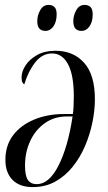

<svg xmlns="http://www.w3.org/2000/svg" viewBox="-20 -753 440 783"><path d="M206 -546Q279 -546 323 -497Q367 -448 367 -348Q367 -304 357 -254.5Q347 -205 327 -158Q307 -111 276.5 -73Q246 -35 205.5 -12.5Q165 10 113 10Q60 10 31 -19.5Q2 -49 2 -101Q2 -160 33.5 -201.5Q65 -243 119.5 -265.5Q174 -288 241 -288H277Q279 -296 280 -319.5Q281 -343 281 -360Q281 -447 257.5 -491Q234 -535 192 -535Q152 -535 123.5 -498.5Q95 -462 79 -409Q75 -411 71.5 -417Q68 -423 68 -438Q68 -461 84 -486Q100 -511 131 -528.5Q162 -546 206 -546ZM252 -278Q201 -278 162.5 -250.5Q124 -223 103 -177.5Q82 -132 82 -77Q82 -37 93.5 -19.5Q105 -2 130 -2Q180 -2 218.5 -77.5Q257 -153 276 -278ZM312 -627Q297 -627 288 -636Q279 -645 279 -667Q279 -690 291 -711.5Q303 -733 325 -733Q340 -733 349 -724.5Q358 -716 358 -694Q358 -664 345 -645.5Q332 -627 312 -627ZM165 -627Q150 -627 141 -636Q132 -645 132 -667Q132 -690 144 -711.5Q156 -733 178 -733Q193 -733 202 -724.5Q211 -716 211 -695Q211 -664 198 -645.5Q185 -627 165 -627Z"/></svg>

Font: Noto Serif Display ExtraCondensed
Style: Italic
Weight: 400
Width: 2
Italic angle: -12°
Designer: Monotype Design Team
Foundry: Monotype Imaging Inc.
Version: Version 2.009